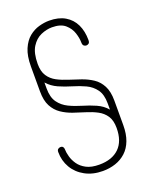

<svg xmlns="http://www.w3.org/2000/svg" viewBox="-148 -811 757 958"><g transform="rotate(-20 230.5 -332.5)"><path d="M230 66Q177 66 136.5 44Q96 22 74 -15.5Q52 -53 52 -99Q52 -110 58 -114.5Q64 -119 71 -119Q80 -119 84 -113.5Q88 -108 88 -101Q88 -85 94 -62.5Q100 -40 114.5 -19Q129 2 155.5 16Q182 30 224 30Q292 30 329.5 -6.5Q367 -43 367 -113Q367 -153 351 -177Q335 -201 308.5 -215Q282 -229 250.5 -238.5Q219 -248 187 -259Q155 -270 128.5 -288Q102 -306 86 -336Q70 -366 70 -415V-547Q70 -603 85.5 -639Q101 -675 125.5 -695Q150 -715 178.5 -723Q207 -731 233 -731Q283 -731 317 -711Q351 -691 368 -655.5Q385 -620 385 -573Q385 -560 379 -555.5Q373 -551 366 -551Q359 -551 353 -556Q347 -561 347 -576Q347 -597 338 -625Q329 -653 305 -674Q281 -695 235 -695Q206 -695 176 -682Q146 -669 126 -637Q106 -605 106 -547Q106 -507 122 -483Q138 -459 164.5 -445Q191 -431 223 -421Q255 -411 286.5 -400Q318 -389 344.5 -371.5Q371 -354 387 -323.5Q403 -293 403 -245V-115Q403 -68 390 -33.5Q377 1 353 23Q329 45 297.5 55.5Q266 66 230 66ZM367 -210V-243Q367 -290 347.5 -317Q328 -344 297 -358.5Q266 -373 230 -383.5Q194 -394 161.5 -408.5Q129 -423 106 -449V-417Q106 -370 125.5 -343Q145 -316 176 -301Q207 -286 243 -275.5Q279 -265 312 -250.5Q345 -236 367 -210Z"/></g></svg>

Font: Dosis ExtraLight
Style: Regular
Weight: 250
Designer: EdgarTolentino, PabloImpallari, IginoMarini
Foundry: EdgarTolentino, PabloImpallari, IginoMarini
Version: Version 3.001; ttfautohint (v1.8.2)